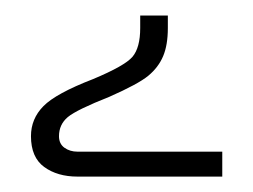

<svg xmlns="http://www.w3.org/2000/svg" viewBox="-20 -713 327 248"><path d="M80.1 -484.9Q54.2 -484.9 37.1 -497.3Q20 -509.8 20 -537.1Q20 -559.6 36.1 -575.9Q52.2 -592.3 100.1 -610.8Q141.1 -627.9 151.1 -639.6Q161.1 -651.4 161.1 -676.8V-692.9H196.8V-676.8Q196.8 -654.8 190.7 -640.4Q184.6 -626 171.6 -615.2Q158.7 -604.5 121.1 -587.9Q79.1 -571.3 67.6 -561.8Q56.2 -552.2 56.2 -537.1Q56.2 -527.3 63.2 -522.2Q70.3 -517.1 80.1 -517.1H267.1V-484.9Z"/></svg>

Font: Noto Kufi Arabic
Style: Regular
Weight: 400
Designer: Monotype Design team
Foundry: Monotype Imaging Inc.
Version: Version 1.02